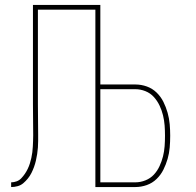

<svg xmlns="http://www.w3.org/2000/svg" viewBox="-20 -755 790 775"><path d="M25 0V-19Q36 -19 47 -23Q58 -27 66 -35.5Q74 -44 80.5 -53.5Q87 -63 92 -73.5Q97 -84 100.5 -95Q104 -106 106.5 -117.5Q109 -129 110.5 -140.5Q112 -152 112.5 -163.5Q113 -175 113.5 -186.5Q114 -198 114 -209Q114 -241 113.5 -272Q113 -303 113 -335V-735H385V-414H526Q550 -414 572.5 -406Q595 -398 612 -381.5Q629 -365 639.5 -344Q650 -323 656.5 -300Q663 -277 665 -253.5Q667 -230 667 -207Q667 -183 665 -159.5Q663 -136 656.5 -113.5Q650 -91 639.5 -70Q629 -49 612 -32.5Q595 -16 572.5 -8Q550 0 526 0H365V-716H133V-335Q133 -304 133.5 -273.5Q134 -243 134 -213Q134 -199 134 -186Q134 -173 133 -159.5Q132 -146 130 -133Q128 -120 125 -107Q122 -94 117.5 -81.5Q113 -69 107 -57Q101 -45 92.5 -34.5Q84 -24 74 -15.5Q64 -7 51 -3.5Q38 0 25 0ZM526 -19Q547 -19 567 -27Q587 -35 601 -50Q615 -65 624 -84.5Q633 -104 638 -124Q643 -144 644.5 -165Q646 -186 646 -207Q646 -228 644.5 -248.5Q643 -269 638 -289.5Q633 -310 624 -329Q615 -348 601 -363.5Q587 -379 567 -387Q547 -395 526 -395H385V-19Z"/></svg>

Font: Zed Sans Thin Extended
Style: Regular
Weight: 100
Width: 7
Designer: Belleve Invis
Foundry: Belleve Invis
Version: Version 1.0.0; ttfautohint (v1.8.4)